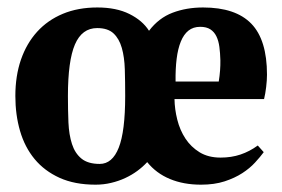

<svg xmlns="http://www.w3.org/2000/svg" viewBox="-20 -488 762 519"><path d="M692.9 -76.7Q683.6 -64 669.4 -48.6Q655.3 -33.2 635 -20Q614.7 -6.8 587.2 2.2Q559.6 11.2 523.4 11.2Q476.1 11.2 439.2 -4.2Q402.3 -19.5 377.9 -49.8Q366.2 -37.1 351.3 -26.1Q336.4 -15.1 318.6 -6.8Q300.8 1.5 280.5 6.3Q260.3 11.2 238.3 11.2Q182.1 11.2 141.1 -7.3Q100.1 -25.9 73.5 -58.1Q46.9 -90.3 34.2 -134Q21.5 -177.7 21.5 -228.5Q21.5 -282.7 36.6 -326.7Q51.8 -370.6 80.3 -402.1Q108.9 -433.6 149.9 -450.7Q190.9 -467.8 243.2 -467.8Q294.4 -467.8 329.8 -450.2Q365.2 -432.6 382.8 -404.8Q409.2 -439.5 446.5 -453.6Q483.9 -467.8 528.8 -467.8Q616.7 -467.8 659.2 -424.1Q701.7 -380.4 701.7 -286.1Q701.7 -271.5 699.5 -252.9Q697.3 -234.4 693.8 -220.2H451.7Q452.1 -192.9 459.2 -164.6Q466.3 -136.2 481.2 -113.5Q496.1 -90.8 519.5 -76.4Q543 -62 576.2 -62Q605.5 -62 630.1 -70.3Q654.8 -78.6 676.8 -94.7ZM163.6 -228.5Q163.6 -190.4 165 -157Q166.5 -123.5 174.6 -98.6Q182.6 -73.7 200.2 -59.3Q217.8 -44.9 249.5 -44.9Q283.7 -44.9 301 -88.9Q318.4 -132.8 318.4 -228.5Q318.4 -266.6 317.4 -300Q316.4 -333.5 309.3 -358.4Q302.2 -383.3 286.9 -397.7Q271.5 -412.1 242.7 -412.1Q201.7 -412.1 182.6 -367.9Q163.6 -323.7 163.6 -228.5ZM521 -415.5Q502.4 -415.5 489.5 -405.3Q476.6 -395 468.8 -375.7Q460.9 -356.4 457.5 -329.1Q454.1 -301.8 454.6 -267.6H571.3Q576.2 -298.3 575.7 -325.2Q575.2 -344.7 573 -361.3Q570.8 -377.9 564.9 -389.9Q559.1 -401.9 548.6 -408.7Q538.1 -415.5 521 -415.5Z"/></svg>

Font: PT Astra Serif
Style: Bold
Weight: 700
Designer: A.Korolkova, I. Chaeva
Foundry: ParaType Ltd
Version: Version 1.002